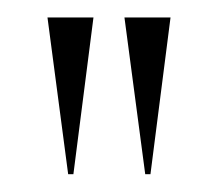

<svg xmlns="http://www.w3.org/2000/svg" viewBox="-20 -719 250 220"><path d="M34.4 -699H87.1L64.1 -519.4H58.1ZM122.6 -699H175.4L152.4 -519.4H146.4Z"/></svg>

Font: Moniqa Black
Style: Regular
Weight: 900
Designer: Rajesh Rajput
Foundry: Rajesh Rajput
Version: Version 1.000